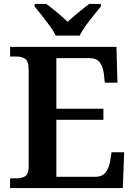

<svg xmlns="http://www.w3.org/2000/svg" viewBox="-20 -951 683 971"><path d="M31 0V-49H64Q89 -49 107 -59.5Q125 -70 125 -112V-597Q125 -642 107 -653.5Q89 -665 64 -665H31V-714H569L574 -533H510L505 -579Q501 -614 484.5 -635.5Q468 -657 433 -657H265V-401H503V-345H265V-57H462Q498 -57 514.5 -79.5Q531 -102 537 -135L544 -181H608L601 0ZM262 -771Q251 -794 231.5 -820.5Q212 -847 191.5 -873Q171 -899 155 -918V-931H214Q238 -914 269 -888Q300 -862 322 -841Q345 -862 376.5 -888Q408 -914 431 -931H490V-918Q475 -899 453.5 -873Q432 -847 413 -820.5Q394 -794 383 -771Z"/></svg>

Font: Noto Naskh Arabic UI Semi
Style: Bold
Weight: 700
Designer: Monotype Design Team, David Williams, Mohamad Dakak and Nizar Qandah
Foundry: Monotype Imaging Inc.
Version: Version 2.014; ttfautohint (v1.8.4.7-5d5b)